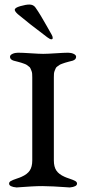

<svg xmlns="http://www.w3.org/2000/svg" viewBox="-20 -823 379 845"><path d="M188 -659Q103 -723 58 -761Q45 -773 45 -780Q45 -789 69.5 -796Q94 -803 109 -803Q127 -803 136 -790Q148 -773 160 -753Q172 -733 185.5 -709Q199 -685 207 -671Q212 -663 212 -656Q212 -650 206 -650Q200 -650 188 -659ZM280 -591Q293 -591 304 -586Q315 -581 315 -573Q315 -561 300 -556Q295 -555 282.5 -551.5Q270 -548 266.5 -547Q263 -546 253.5 -542.5Q244 -539 241.5 -537Q239 -535 233 -531Q227 -527 225.5 -523Q224 -519 221 -512.5Q218 -506 217.5 -498.5Q217 -491 217 -482V-117Q217 -89 228 -72.5Q239 -56 264 -45Q270 -42 286.5 -36.5Q303 -31 311 -26.5Q319 -22 319 -15Q319 -1 287 2Q285 2 264.5 0.5Q244 -1 215.5 -2.5Q187 -4 166 -4Q145 -4 118.5 -2.5Q92 -1 73.5 0.5Q55 2 53 2Q20 -1 20 -15Q20 -22 28 -26.5Q36 -31 52.5 -36.5Q69 -42 75 -45Q100 -56 111 -72.5Q122 -89 122 -117V-482Q122 -491 121.5 -498.5Q121 -506 118 -512.5Q115 -519 113.5 -523Q112 -527 106 -531Q100 -535 98 -537Q96 -539 86.5 -542.5Q77 -546 73.5 -547Q70 -548 57.5 -551.5Q45 -555 40 -556Q24 -561 24 -573Q24 -581 35 -586Q46 -591 59 -591Q79 -591 115.5 -588.5Q152 -586 170 -586Q188 -586 225.5 -588.5Q263 -591 280 -591Z"/></svg>

Font: EB Garamond 08
Style: Regular
Weight: 400
Version: Version 0.016 ; ttfautohint (v1.5)